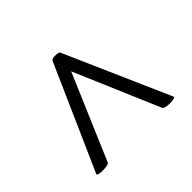

<svg xmlns="http://www.w3.org/2000/svg" viewBox="-85 -526 578 578"><g transform="rotate(45 203.5 -237.0)"><path d="M31 -237Q31 -252 36 -254L370 -401Q373 -403 375 -397Q377 -391 377 -381Q377 -357 370 -353L54 -218V-256L370 -121Q377 -118 377 -93Q377 -69 370 -72L36 -220Q31 -223 31 -237Z"/></g></svg>

Font: Cormorant SC
Style: Bold
Weight: 700
Designer: Christian Thalmann (Catharsis Fonts)
Foundry: Catharsis Fonts
Version: Version 4.000